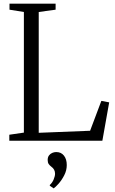

<svg xmlns="http://www.w3.org/2000/svg" viewBox="-20 -763 626 1041"><path d="M30.5 0V-32.5L109.5 -44V-698L31.5 -710.5V-743H281.5V-710.5L190 -698V-43L468.5 -54L529.5 -216L572 -208L535 0ZM342 132Q342 161 328.2 187.5Q314.5 214 297.8 232.8Q281 251.5 271.5 258H270.5L250 244V240Q263.5 228 271 209.8Q278.5 191.5 278.5 179Q278.5 167 273.5 157.5Q268.5 148 258 140.5Q250 134.5 244.2 126.5Q238.5 118.5 238.5 104.5Q238.5 89.5 245.5 80Q252.5 70.5 263.2 66Q274 61.5 283.5 61.5H286Q311.5 61.5 326.8 80.8Q342 100 342 132Z"/></svg>

Font: Merriweather 72pt Light
Style: Regular
Weight: 300
Version: Version 2.100